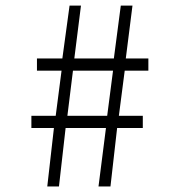

<svg xmlns="http://www.w3.org/2000/svg" viewBox="-20 -670 640 690"><path d="M149.9 0 173.8 -210H92.8V-253.9H180.2L201.2 -416H112.8V-460H204.1L230 -649.9H271L247.1 -460H389.2L414.1 -649.9H456.1L432.1 -460H513.2V-416H428.2L407.2 -253.9H493.2V-210H400.9L377 0H334L360.8 -210H215.8L191.9 0ZM222.2 -253.9H365.2L386.2 -416H242.2Z"/></svg>

Font: Office Code Pro D Light
Style: Regular
Weight: 300
Designer: Nathan Rutzky & Paul D. Hunt
Foundry: Adobe Systems Incorporated
Version: Version 1.004;PS 001.004;hotconv 1.0.70;makeotf.lib2.5.58329